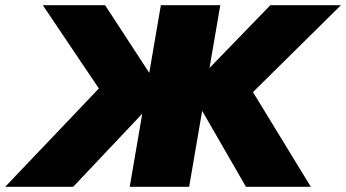

<svg xmlns="http://www.w3.org/2000/svg" viewBox="-59 -720 1334 740"><path d="M346 -700H106L322 -379L-39 0H223L566 -363ZM561 -700 441 0H670L790 -700ZM983 -700 671 -378 889 0H1139L916 -365L1255 -700Z"/></svg>

Font: Jost Black
Style: Italic
Weight: 900
Italic angle: -5°
Version: Version 3.710